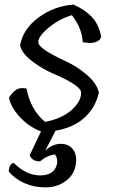

<svg xmlns="http://www.w3.org/2000/svg" viewBox="-20 -573 504 833"><path d="M332 -171Q332 -202 210 -254Q164 -274 120.5 -306.5Q77 -339 67 -375Q79 -447 147 -497Q215 -547 299 -553Q347 -532 377.5 -500.5Q408 -469 419 -414Q416 -398 395.5 -390.5Q375 -383 339 -390Q336 -450 292 -507Q239 -492 192.5 -454Q146 -416 146 -390Q146 -362 266 -307Q312 -286 355.5 -249.5Q399 -213 409 -172Q394 -105 346 -62Q298 -19 221 -6L176 81Q208 51 243.5 51Q279 51 297.5 76.5Q316 102 308 145Q300 188 263 214Q226 240 177 240Q128 240 86 221.5Q44 203 18 171Q20 136 40 134Q94 188 154.5 188Q215 188 227 140Q232 116 219 97Q184 101 154 127Q118 127 109 100L158 -3Q106 -22 66 -65.5Q26 -109 19 -150Q37 -177 53.5 -185.5Q70 -194 95 -189Q113 -95 176 -44Q250 -59 291 -96Q332 -133 332 -171Z"/></svg>

Font: Tillana
Style: Regular
Weight: 400
Designer: Lipi Raval (Devanagari, Latin), Jonny Pinhorn (Latin)
Foundry: Indian Type Foundry
Version: Version 2.003;PS 1.0;hotconv 1.0.79;makeotf.lib2.5.61930; tt